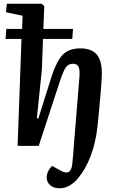

<svg xmlns="http://www.w3.org/2000/svg" viewBox="-20 -787 633 1036"><path d="M96 -577H10L14 -631H99L102 -702L12 -721L17 -767H204L219 -754L214 -631H374L370 -577H212L206 -413L179 -149L187 -148L257 -370Q283 -453 316.5 -489.5Q350 -526 414 -526Q477 -526 505 -489Q533 -452 529 -372Q528 -344 524 -297.5Q520 -251 515.5 -199.5Q511 -148 506 -105Q497 -20 470 52.5Q443 125 401 175Q381 199 355.5 214Q330 229 302 229Q270 229 251 212.5Q232 196 232 171Q232 153 240 137Q248 121 261 108L306 133Q363 166 370 98Q373 73 375 47Q377 21 379 -9L408 -364Q412 -408 404.5 -425.5Q397 -443 374 -443Q358 -443 346.5 -435Q335 -427 324.5 -404.5Q314 -382 300 -339L189 0H75Z"/></svg>

Font: Literata 36pt SemiBold
Style: Italic
Weight: 600
Italic angle: -2°
Designer: Latin by Veronika Burian and Jose Scaglione. Greek by Irene Vlachou. Cyrillic by Vera Evstafieva
Foundry: TypeTogether
Version: Version 3.002